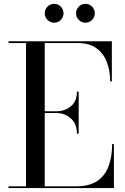

<svg xmlns="http://www.w3.org/2000/svg" viewBox="-20 -961 637 981"><path d="M368.5 -893Q368.5 -913 382.7 -927.2Q396.9 -941.4 416.5 -941.4Q436.5 -941.4 450.5 -927.2Q464.5 -913 464.5 -893Q464.5 -873.4 450.5 -859.2Q436.5 -845 416.5 -845Q396.9 -845 382.7 -859.2Q368.5 -873.4 368.5 -893ZM208.5 -893Q208.5 -913 222.7 -927.2Q236.9 -941.4 256.5 -941.4Q276.5 -941.4 290.5 -927.2Q304.5 -913 304.5 -893Q304.5 -873.4 290.5 -859.2Q276.5 -845 256.5 -845Q236.9 -845 222.7 -859.2Q208.5 -873.4 208.5 -893ZM373 -278Q373 -328.5 342 -356Q311 -383.5 268.5 -383.5H208.5V-9H368.5Q437 -9 477.2 -36.5Q517.5 -64 535.2 -112.8Q553 -161.5 553 -225H562V0H23.5V-9H113V-741H23.5V-750H551.5V-545H543Q543 -598.5 526.2 -643Q509.5 -687.5 473.2 -714.2Q437 -741 378.5 -741H208.5V-392.5H268.5Q311 -392.5 342 -417.8Q373 -443 373 -493H382V-278Z"/></svg>

Font: Bodoni* 24pt
Style: Regular
Weight: 400
Version: Version 2.3